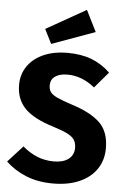

<svg xmlns="http://www.w3.org/2000/svg" viewBox="-63 -1001 698 1062"><g transform="rotate(5 286.0 -469.5)"><path d="M528 -621 452 -532Q381 -590 300 -590Q257 -590 232 -572.5Q207 -555 207 -522Q207 -499 218 -484.5Q229 -470 257 -457Q285 -444 341 -426Q447 -392 497 -342.5Q547 -293 547 -202Q547 -137 514 -87.5Q481 -38 419 -10.5Q357 17 272 17Q187 17 121.5 -10Q56 -37 9 -82L92 -173Q132 -139 174.5 -122Q217 -105 267 -105Q318 -105 347.5 -127.5Q377 -150 377 -190Q377 -216 366 -233.5Q355 -251 328 -265Q301 -279 250 -295Q135 -330 86.5 -381Q38 -432 38 -510Q38 -570 70 -615.5Q102 -661 159 -685.5Q216 -710 288 -710Q366 -710 423.5 -688Q481 -666 528 -621ZM435 -838 195 -751 155 -831 376 -956Z"/></g></svg>

Font: Fira Sans BGR
Style: Bold
Weight: 700
Designer: bBox Type GmbH & Carrois Corporate GbR & Edenspiekermann AG
Foundry: bBox Type GmbH & Carrois Corporate GbR & Edenspiekermann AG
Version: Version 4.301